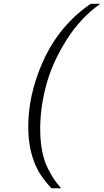

<svg xmlns="http://www.w3.org/2000/svg" viewBox="-20 -770 549 1012"><path d="M128.9 -102.1Q128.9 -266.1 201.4 -434.6Q273.9 -603 408.2 -712.9Q424.3 -726.1 458 -750H508.8Q404.8 -676.8 330.8 -559.8Q256.8 -442.9 224.4 -324Q191.9 -205.1 191.9 -90.8Q191.9 -25.9 202.4 27.1Q212.9 80.1 232.4 117.9Q252 155.8 264.4 174.3Q276.9 192.9 295.9 214.8Q299.8 219.7 301.8 222.2H251Q203.1 170.4 180.2 127.9Q128.9 31.7 128.9 -102.1Z"/></svg>

Font: CMU Bright
Style: Oblique
Weight: 500
Italic angle: -12°
Version: Version 0.7.0